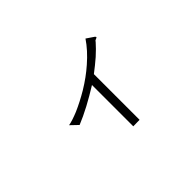

<svg xmlns="http://www.w3.org/2000/svg" viewBox="-90 -918 1181 1181"><g transform="rotate(-45 500.0 -328.0)"><path d="M255.9 -317.4 302.7 -272.5Q353.5 -293 414.1 -325.2Q470.7 -355.5 530.3 -392.6V-33.2L585.9 -34.2V-431.6Q630.9 -465.8 668 -498Q707 -533.2 734.4 -564.5Q736.3 -569.3 741.2 -572.3Q744.1 -573.2 750 -576.2Q756.8 -579.1 757.8 -581.1Q758.8 -584 752.9 -589.8L704.1 -623Q663.1 -561.5 595.7 -502.9Q538.1 -452.1 466.8 -409.2Q404.3 -372.1 343.8 -345.7Q289.1 -323.2 255.9 -317.4Z"/></g></svg>

Font: DotumChe
Style: Regular
Weight: 400
Monospace: yes
Version: Version 2.21